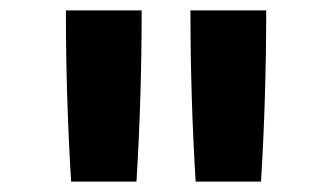

<svg xmlns="http://www.w3.org/2000/svg" viewBox="-20 -792 640 370"><path d="M357 -442Q352 -524 349.5 -606.5Q347 -689 347 -772H493Q493 -689 490.5 -606.5Q488 -524 483 -442ZM117 -442Q112 -524 109.5 -606.5Q107 -689 107 -772H253Q253 -689 250.5 -606.5Q248 -524 243 -442Z"/></svg>

Font: Iosevka Etoile Extrabold
Style: Regular
Weight: 800
Designer: Belleve Invis
Foundry: Belleve Invis
Version: Version 22.1.2; ttfautohint (v1.8.4)